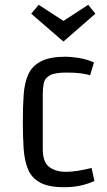

<svg xmlns="http://www.w3.org/2000/svg" viewBox="-20 -767 445 799"><path d="M254 -531Q274 -531 307 -526Q340 -521 371 -507L355 -454Q337 -459 314.5 -462Q292 -465 256 -465Q207 -465 186.5 -453Q166 -441 162 -420.5Q158 -400 158 -374V-146Q158 -92 185 -72Q212 -52 254 -52Q278 -52 305.5 -56.5Q333 -61 361 -68L373 -14Q347 -2 316.5 5Q286 12 246 12Q183 12 147.5 -7Q112 -26 97 -61.5Q82 -97 78.5 -147Q75 -197 75 -260Q75 -323 78.5 -373Q82 -423 98 -458Q114 -493 151 -512Q188 -531 254 -531ZM141 -747 244 -680 347 -747 377 -710 244 -594 110 -710Z"/></svg>

Font: Strait
Style: Regular
Weight: 400
Designer: Eduardo Rodriguez Tunni
Foundry: Eduardo Rodriguez Tunni
Version: Version 1.002; ttfautohint (v1.8.4.7-5d5b);gftools[0.9.23]